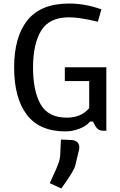

<svg xmlns="http://www.w3.org/2000/svg" viewBox="-20 -732 682 1087"><path d="M60 -350Q60 -524 136 -618Q212 -712 371 -712Q463 -712 554 -679L534 -609Q431 -634 371 -634Q259 -634 213 -558.5Q167 -483 167 -350Q167 -217 210 -141.5Q253 -66 358 -66Q440 -66 485 -120V-273H347V-351H582V8H563Q535 8 520 -18L506 -44H490Q468 -17 427.5 -2.5Q387 12 352 12Q203 12 131.5 -83Q60 -178 60 -350ZM429 102Q429 111 427 118L406 205Q402 222 384 251Q366 280 349 304Q332 328 327 335L262 305L278 269Q298 227 309 198Q320 169 321 144L325 58L386 61Q407 62 418 73.5Q429 85 429 102Z"/></svg>

Font: Voces
Style: Regular
Weight: 400
Designer: Ana Paula Megda, Pablo Ugerman
Foundry: Ana Paula Megda, Pablo Ugerman
Version: Version 1.100